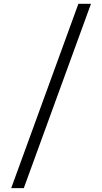

<svg xmlns="http://www.w3.org/2000/svg" viewBox="-20 -814 540 1013"><path d="M39.1 178.7 393.6 -793.9H460L105.5 178.7Z"/></svg>

Font: Gen Shin Gothic Monospace Regular
Style: Regular
Weight: 400
Designer: [Source Han Sans]
Ryoko NISHIZUKA  (kana & ideographs); Paul D. Hunt (Latin, Greek & Cyrillic); Wenlong ZHANG  (bopomofo
Version: Version 1.002.20150607